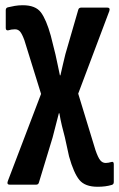

<svg xmlns="http://www.w3.org/2000/svg" viewBox="-20 -521 455 734"><path d="M353 193Q305 193 283.5 167Q262 141 244 77L228 4Q222 -18 216.5 -41Q211 -64 207 -88H205Q199 -64 193 -41.5Q187 -19 181 5L129 176Q127 185 118 185H17Q5 185 10 171L137 -162L73 -368Q64 -392 56.5 -400.5Q49 -409 37 -409Q30 -409 24 -408Q18 -407 11 -405Q2 -404 2 -414V-482Q2 -491 10 -493Q22 -496 36.5 -498.5Q51 -501 67 -501Q116 -501 136.5 -473.5Q157 -446 174 -385L192 -313Q196 -293 200.5 -273.5Q205 -254 209 -233H211Q216 -254 220.5 -274.5Q225 -295 230 -314L279 -483Q281 -492 291 -492H390Q402 -492 398 -479L279 -163L345 53Q355 82 363.5 92Q372 102 384 102Q389 102 394.5 101Q400 100 407 98Q415 96 415 107V175Q415 184 407 186Q384 193 353 193Z"/></svg>

Font: Sofia Sans Condensed
Style: Bold
Weight: 700
Designer: Botio Nikoltchev, Ani Petrova
Foundry: lettersoup
Version: Version 4.101; ttfautohint (v1.8.4.7-5d5b)